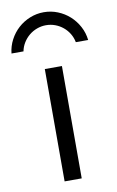

<svg xmlns="http://www.w3.org/2000/svg" viewBox="-138 -784 506 831"><g transform="rotate(-10 115.5 -368.5)"><path d="M77.1 0V-493.7H152.3V0ZM-53.2 -585Q-49.8 -616.7 -35.2 -644.5Q-20.5 -672.4 2.2 -692.9Q24.9 -713.4 54 -725.1Q83 -736.8 114.7 -736.8Q147 -736.8 176 -725.1Q205.1 -713.4 227.8 -692.9Q250.5 -672.4 265.4 -644.5Q280.3 -616.7 283.7 -585H229.5Q225.6 -605.5 215.1 -622.8Q204.6 -640.1 189.2 -652.8Q173.8 -665.5 154.8 -672.6Q135.7 -679.7 114.7 -679.7Q94.2 -679.7 75 -672.6Q55.7 -665.5 40.3 -652.8Q24.9 -640.1 14.2 -622.8Q3.4 -605.5 -0.5 -585Z"/></g></svg>

Font: Metrophobic
Style: Regular
Weight: 400
Designer: vernon adams
Foundry: vernon adams
Version: Version 1.000